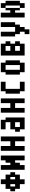

<svg xmlns="http://www.w3.org/2000/svg" viewBox="2104 -2896 791 5040"><g transform="rotate(-90 2500.0 -375.5)"><path d="M187.5 -750H313.1V-125H187.5ZM62.5 -375H0V-500H62.5V-625H437.5V-500H500V-375H437.5V-250H62.5ZM375 -500H125V-375H375Z M687.5 -125H562.5V-750H687.5V-500H748.8L750 -625.6L812.5 -625V-750H937.5V-125H812.5V-375H750L748.8 -250H687.5Z M1187.5 -125H1062.5V-750H1187.5V-500H1312.5V-750H1437.5V-125H1312.5V-375H1187.5Z M1625 -750H1875V-625H1937.5V-125H1625V-250H1562.5V-375H1625V-500H1812.5V-625H1625ZM1812.5 -375H1687.5V-250H1812.5Z M2187.5 -125H2062.5V-750H2187.5V-500H2312.5V-750H2437.5V-125H2312.5V-375H2187.5Z M2625 -750H2875V-625H2687.5V-250H2875V-125H2625V-250H2562.5V-625H2625Z M3062.5 -625H3125V-750H3375V-625H3437.5V-250H3375V-125H3125V-250H3062.5ZM3312.5 -625H3187.5V-250H3312.5Z M3875 -500V-375H3937.5V-250H3875V-125H3562.5V-750H3875V-625H3937.5V-500ZM3812.5 -625H3687.5V-500H3812.5ZM3687.5 -250H3812.5V-375H3687.5Z M4312.5 -750H4437.5V-375H4375V-250H4312.5V-125H4250V0H4125V-125H4187.5V-250H4125V-375H4062.5V-750H4187.5V-375H4312.5Z M4812.5 -250H4750V-375.6L4687.5 -375L4688.1 -124.4L4562.5 -125V-751.2L4687.5 -750V-501.2H4750L4748.8 -625H4812.5L4813.1 -750H4937.5V-625H5000V-250H4937.5V-125L4813.1 -123.8ZM4875 -625H4812.5V-250H4875Z"/></g></svg>

Font: Amiga Topaz Unicode Rus
Style: Regular
Weight: 400
Designer: dMG of Trueschool and Divine Stylers
Foundry: dMG of Trueschool and Divine Stylers
Version: Version 1.1